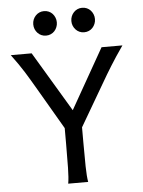

<svg xmlns="http://www.w3.org/2000/svg" viewBox="-61 -981 767 1029"><g transform="rotate(-5 322.5 -466.5)"><path d="M129.4 -712.9 322.3 -390.1 505.4 -712.9H617.7Q596.2 -682.1 579.6 -657Q563 -631.8 549.1 -609.4Q535.2 -586.9 522.2 -565.4Q509.3 -543.9 495.6 -520L363.8 -294.4V-212.4Q363.8 -140.1 364.7 -84.7Q365.7 -29.3 371.1 0H263.7Q269 -29.3 270 -84.7Q271 -140.1 271 -212.4V-298.3L141.6 -520Q127.4 -543.9 114 -566.9Q100.6 -589.8 85.9 -613.3Q71.3 -636.7 54.4 -661.1Q37.6 -685.5 17.1 -712.9ZM151.4 -866.7Q151.4 -880.4 156.2 -892.3Q161.1 -904.3 169.7 -913.3Q178.2 -922.4 189.7 -927.5Q201.2 -932.6 214.8 -932.6Q228.5 -932.6 240.2 -927.5Q252 -922.4 260.3 -913.3Q268.6 -904.3 273.4 -892.3Q278.3 -880.4 278.3 -866.7Q278.3 -853 273.4 -841.1Q268.6 -829.1 260.3 -820.1Q252 -811 240.2 -805.9Q228.5 -800.8 214.8 -800.8Q201.2 -800.8 189.7 -805.9Q178.2 -811 169.7 -820.1Q161.1 -829.1 156.2 -841.1Q151.4 -853 151.4 -866.7ZM356.4 -866.7Q356.4 -880.4 361.3 -892.3Q366.2 -904.3 374.8 -913.3Q383.3 -922.4 394.8 -927.5Q406.2 -932.6 419.9 -932.6Q433.6 -932.6 445.3 -927.5Q457 -922.4 465.3 -913.3Q473.6 -904.3 478.5 -892.3Q483.4 -880.4 483.4 -866.7Q483.4 -853 478.5 -841.1Q473.6 -829.1 465.3 -820.1Q457 -811 445.3 -805.9Q433.6 -800.8 419.9 -800.8Q406.2 -800.8 394.8 -805.9Q383.3 -811 374.8 -820.1Q366.2 -829.1 361.3 -841.1Q356.4 -853 356.4 -866.7Z"/></g></svg>

Font: Andika Compact
Style: Regular
Weight: 400
Designer: Victor Gaultney, Annie Olsen, Julie Remington, Don Collingsworth, Eric Hays, Becca Hirsbrunner
Foundry: SIL International
Version: Version 5.000 ; LnSpcTght